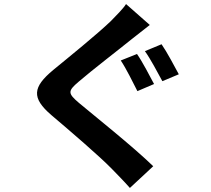

<svg xmlns="http://www.w3.org/2000/svg" viewBox="-20 -844 1040 946"><path d="M655 -578 575 -546C602 -506 636 -436 657 -395L739 -430C720 -466 681 -541 655 -578ZM776 -626 694 -592C722 -553 757 -486 780 -444L861 -478C841 -515 802 -589 776 -626ZM718 -721 601 -824C586 -800 553 -768 525 -739C457 -674 320 -563 242 -499C141 -415 134 -362 233 -277C325 -199 471 -74 532 -11C561 19 592 50 620 82L735 -25C633 -124 444 -274 369 -337C314 -384 313 -395 367 -441C433 -498 566 -600 630 -652C654 -671 687 -697 718 -721Z"/></svg>

Font: Noto Sans Mono CJK HK
Style: Bold
Weight: 700
Designer: Ryoko NISHIZUKA 西塚涼子 (kana, bopomofo & ideographs); Paul D. Hunt (Latin, Greek & Cyrillic); Sandoll Communications 산돌커뮤니
Foundry: Adobe
Version: Version 2.004;hotconv 1.0.118;makeotfexe 2.5.65603